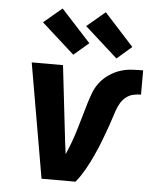

<svg xmlns="http://www.w3.org/2000/svg" viewBox="-54 -821 709 868"><g transform="rotate(5 300.0 -387.5)"><path d="M321 0H167L77 -520H219L259 -173Q261 -160 262.5 -146.5Q264 -133 266 -120Q291 -177 308.5 -235.5Q326 -294 343 -353V-354Q351 -380 360.5 -405.5Q370 -431 387 -453Q404 -475 428 -491.5Q452 -508 478 -516.5Q504 -525 530 -526.5Q556 -528 582 -528V-418Q565 -418 547 -414Q529 -410 514 -398Q499 -386 489.5 -369.5Q480 -353 474 -335.5Q468 -318 462.5 -300.5Q457 -283 451 -266Q445 -249 438.5 -231.5Q432 -214 425.5 -197Q419 -180 412 -163Q405 -146 397 -129Q389 -112 381 -95.5Q373 -79 363.5 -62.5Q354 -46 343.5 -30Q333 -14 321 0ZM457 -571 308 -705 391 -775 524 -629ZM261 -571 112 -705 195 -775 329 -629Z"/></g></svg>

Font: Iosevka Extrabold Extended
Style: Italic
Weight: 800
Width: 7
Italic angle: -9°
Monospace: yes
Designer: Belleve Invis
Foundry: Belleve Invis
Version: Version 32.5.0; ttfautohint (v1.8.4)